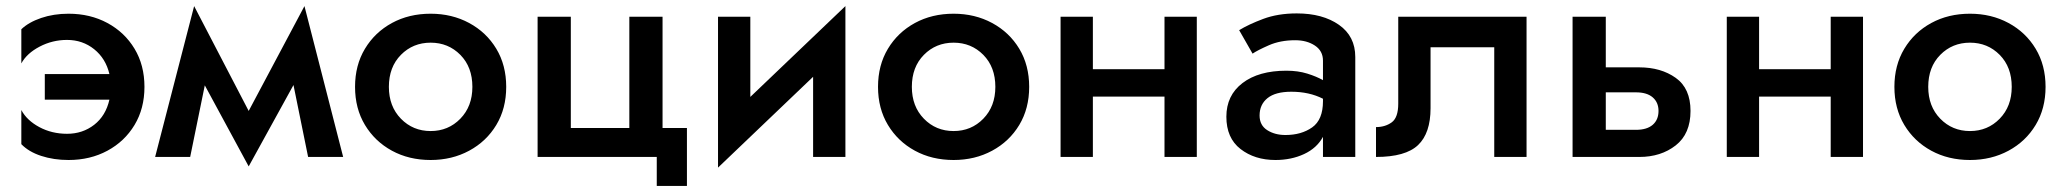

<svg xmlns="http://www.w3.org/2000/svg" viewBox="-20 -515 6766 630"><path d="M127 -272H339Q327 -323 289 -353.5Q251 -384 200 -384Q152 -384 110 -362Q68 -340 50 -307V-419Q74 -442 115 -456Q156 -470 205 -470Q276 -470 332.5 -439.5Q389 -409 421.5 -355Q454 -301 454 -230Q454 -159 421.5 -105Q389 -51 332.5 -20.5Q276 10 205 10Q156 10 115 -3.5Q74 -17 50 -42V-154Q68 -120 109 -98Q150 -76 200 -76Q251 -76 289 -105.5Q327 -135 339 -188H127Z M489 0 617 -495 796 -151 979 -495 1106 0H991L943 -236L796 31L652 -235L604 0Z M1145 -230Q1145 -301 1177.5 -355Q1210 -409 1266 -439.5Q1322 -470 1393 -470Q1463 -470 1519.5 -439.5Q1576 -409 1608.5 -355Q1641 -301 1641 -230Q1641 -159 1608.5 -105Q1576 -51 1519.5 -20.5Q1463 10 1393 10Q1322 10 1266 -20.5Q1210 -51 1177.5 -105Q1145 -159 1145 -230ZM1256 -230Q1256 -166 1295.5 -125.5Q1335 -85 1393 -85Q1451 -85 1490.5 -125.5Q1530 -166 1530 -230Q1530 -295 1490.5 -335Q1451 -375 1393 -375Q1335 -375 1295.5 -335Q1256 -295 1256 -230Z M2154 -95H2234V95H2135V0H1744V-460H1853V-95H2045V-460H2154Z M2442 -460V-197L2754 -495V0H2648V-263L2336 35V-460Z M2861 -230Q2861 -301 2893.5 -355Q2926 -409 2982 -439.5Q3038 -470 3109 -470Q3179 -470 3235.5 -439.5Q3292 -409 3324.5 -355Q3357 -301 3357 -230Q3357 -159 3324.5 -105Q3292 -51 3235.5 -20.5Q3179 10 3109 10Q3038 10 2982 -20.5Q2926 -51 2893.5 -105Q2861 -159 2861 -230ZM2972 -230Q2972 -166 3011.5 -125.5Q3051 -85 3109 -85Q3167 -85 3206.5 -125.5Q3246 -166 3246 -230Q3246 -295 3206.5 -335Q3167 -375 3109 -375Q3051 -375 3011.5 -335Q2972 -295 2972 -230Z M3460 -460H3566V-288H3801V-460H3907V0H3801V-198H3566V0H3460Z M4090 -339 4046 -416Q4077 -435 4125 -453Q4173 -471 4235 -471Q4320 -471 4373.5 -433.5Q4427 -396 4427 -328V0H4321V-66Q4301 -29 4259 -9.5Q4217 10 4165 10Q4097 10 4050.5 -26Q4004 -62 4004 -132Q4004 -202 4057 -242.5Q4110 -283 4201 -283Q4239 -283 4269.5 -273.5Q4300 -264 4321 -252V-316Q4321 -348 4294.5 -365.5Q4268 -383 4230 -383Q4181 -383 4143.5 -366.5Q4106 -350 4090 -339ZM4113 -136Q4113 -104 4138 -88Q4163 -72 4198 -72Q4250 -72 4285.5 -97Q4321 -122 4321 -183V-191Q4276 -214 4217 -214Q4165 -214 4139 -193Q4113 -172 4113 -136Z M4989 -460V0H4883V-360H4674V-160Q4674 -78 4633 -39Q4592 0 4495 0V-98Q4525 -98 4546.5 -113.5Q4568 -129 4568 -175V-460Z M5140 -460H5249V-294H5359Q5430 -294 5478.5 -259.5Q5527 -225 5527 -151Q5527 -76 5478.5 -38Q5430 0 5359 0H5140ZM5348 -212H5249V-89H5348Q5384 -89 5403 -105.5Q5422 -122 5422 -151Q5422 -179 5403 -195.5Q5384 -212 5348 -212Z M5646 -460H5752V-288H5987V-460H6093V0H5987V-198H5752V0H5646Z M6196 -230Q6196 -301 6228.5 -355Q6261 -409 6317 -439.5Q6373 -470 6444 -470Q6514 -470 6570.5 -439.5Q6627 -409 6659.5 -355Q6692 -301 6692 -230Q6692 -159 6659.5 -105Q6627 -51 6570.5 -20.5Q6514 10 6444 10Q6373 10 6317 -20.5Q6261 -51 6228.5 -105Q6196 -159 6196 -230ZM6307 -230Q6307 -166 6346.5 -125.5Q6386 -85 6444 -85Q6502 -85 6541.5 -125.5Q6581 -166 6581 -230Q6581 -295 6541.5 -335Q6502 -375 6444 -375Q6386 -375 6346.5 -335Q6307 -295 6307 -230Z"/></svg>

Font: Jost* Medium
Style: Regular
Weight: 500
Version: Version 3.7